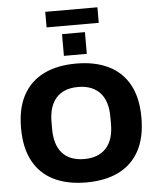

<svg xmlns="http://www.w3.org/2000/svg" viewBox="-65 -1077 940 1144"><g transform="rotate(-5 405.0 -505.0)"><path d="M405 12Q292 12 211.5 -27.5Q131 -67 88 -146Q45 -225 45 -344Q45 -463 88 -541.5Q131 -620 211.5 -659.5Q292 -699 405 -699Q518 -699 598.5 -659.5Q679 -620 722 -541.5Q765 -463 765 -344Q765 -225 722 -146Q679 -67 598.5 -27.5Q518 12 405 12ZM405 -128Q448 -128 481 -141Q514 -154 536.5 -179Q559 -204 570 -240Q581 -276 581 -321V-365Q581 -411 570 -447Q559 -483 536.5 -508Q514 -533 481 -546Q448 -559 405 -559Q361 -559 328 -546Q295 -533 273 -508Q251 -483 240 -447Q229 -411 229 -365V-321Q229 -276 240 -240Q251 -204 273 -179Q295 -154 328 -141Q361 -128 405 -128ZM337 -751V-881H474V-751ZM249 -929V-1022H561V-929Z"/></g></svg>

Font: Archivo SemiBold ExtraBold
Style: Regular
Weight: 800
Version: Version 2.001